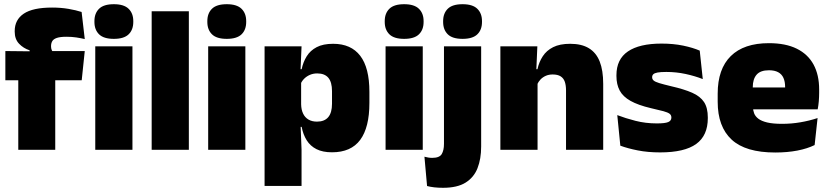

<svg xmlns="http://www.w3.org/2000/svg" viewBox="-20 -713 3948 914"><path d="M228 -677Q269.5 -677 306 -670.8Q342.5 -664.5 368.5 -656L383.5 -527Q364.5 -531.5 343 -534.8Q321.5 -538 296.5 -538Q266.5 -538 250.5 -532.5Q234.5 -527 228.8 -517Q223 -507 223 -493.5V-492.5Q223 -482.5 226.2 -475Q229.5 -467.5 234.5 -460.5L121 -456.5V-473.5Q91.5 -483 70.8 -504.8Q50 -526.5 50 -562.5V-565Q50 -619 93.2 -648Q136.5 -677 228 -677ZM243 0H67V-420.5H243ZM369 -331H5.5V-470L145 -468.5L211 -470H383.5ZM610.5 0H433.5V-492.5H610.5ZM522 -528Q473.5 -528 451.5 -549.8Q429.5 -571.5 429.5 -608.5V-612.5Q429.5 -649.5 451.5 -671.2Q473.5 -693 522 -693Q570 -693 592.2 -671.2Q614.5 -649.5 614.5 -612.5V-608.5Q614.5 -571 592.2 -549.5Q570 -528 522 -528Z M879 0H702V-659.5H879Z M1148 0H971V-492.5H1148ZM1059.5 -528Q1011 -528 989 -549.8Q967 -571.5 967 -608.5V-612.5Q967 -649.5 989 -671.2Q1011 -693 1059.5 -693Q1107.5 -693 1129.8 -671.2Q1152 -649.5 1152 -612.5V-608.5Q1152 -571 1129.8 -549.5Q1107.5 -528 1059.5 -528Z M1560.5 12Q1516 12 1486.5 -3Q1457 -18 1440 -45.2Q1423 -72.5 1416 -109H1373.5L1413.5 -216.5Q1414 -191 1422.8 -172.5Q1431.5 -154 1448.2 -144Q1465 -134 1489 -134Q1524.5 -134 1542.5 -155.2Q1560.5 -176.5 1560.5 -219V-279Q1560.5 -322 1543 -342.8Q1525.5 -363.5 1490 -363.5Q1471 -363.5 1455 -356.5Q1439 -349.5 1427.5 -337.8Q1416 -326 1410.5 -311.5L1370 -383.5H1416Q1423 -417.5 1440 -445Q1457 -472.5 1487.5 -488.5Q1518 -504.5 1566 -504.5Q1651 -504.5 1694.8 -447.5Q1738.5 -390.5 1738.5 -275.5V-223Q1738.5 -106.5 1694.8 -47.2Q1651 12 1560.5 12ZM1415.5 172H1239.5V-492.5H1415.5L1409.5 -352L1413.5 -340V-158L1410.5 -128.5L1415.5 0Z M1992.5 0H1815.5V-492.5H1992.5ZM1904 -528Q1855.5 -528 1833.5 -549.8Q1811.5 -571.5 1811.5 -608.5V-612.5Q1811.5 -649.5 1833.5 -671.2Q1855.5 -693 1904 -693Q1952 -693 1974.2 -671.2Q1996.5 -649.5 1996.5 -612.5V-608.5Q1996.5 -571 1974.2 -549.5Q1952 -528 1904 -528Z M2270.5 -81H2093.5V-492.5H2270.5ZM2182 -528Q2133.5 -528 2111.5 -549.8Q2089.5 -571.5 2089.5 -608.5V-612.5Q2089.5 -649.5 2111.5 -671.2Q2133.5 -693 2182 -693Q2230 -693 2252.2 -671.2Q2274.5 -649.5 2274.5 -612.5V-608.5Q2274.5 -571 2252.2 -549.5Q2230 -528 2182 -528ZM2089 181Q2066.5 181 2047 178.8Q2027.5 176.5 2013 172.5L2000.5 33Q2009.5 35.5 2018.8 37Q2028 38.5 2037.5 38.5Q2072 38.5 2082.8 20.5Q2093.5 2.5 2093.5 -28V-103H2270.5V-15.5Q2270.5 43.5 2253.2 87.5Q2236 131.5 2196.5 156.2Q2157 181 2089 181Z M2851.5 0H2674.5V-283Q2674.5 -306.5 2668.8 -323.5Q2663 -340.5 2649 -349.5Q2635 -358.5 2611 -358.5Q2592.5 -358.5 2578 -352Q2563.5 -345.5 2553.2 -334.8Q2543 -324 2537 -310.5L2510 -383.5H2538.5Q2546 -418 2563.8 -445.2Q2581.5 -472.5 2613.2 -488.5Q2645 -504.5 2694.5 -504.5Q2748.5 -504.5 2783.2 -483.5Q2818 -462.5 2834.8 -420.2Q2851.5 -378 2851.5 -313.5ZM2539 0H2362V-492.5H2538L2532.5 -366L2539 -348Z M3122.5 12.5Q3064 12.5 3016 3Q2968 -6.5 2933 -19.5L2918.5 -165Q2957.5 -150 3005.2 -137.8Q3053 -125.5 3107 -125.5Q3146.5 -125.5 3161.2 -132Q3176 -138.5 3176 -153V-154Q3176 -165 3167.5 -171.5Q3159 -178 3137.8 -183.8Q3116.5 -189.5 3079 -198Q3017.5 -212.5 2981.5 -232.8Q2945.5 -253 2930 -282Q2914.5 -311 2914.5 -351V-355Q2914.5 -431 2969.2 -468.2Q3024 -505.5 3129 -505.5Q3185.5 -505.5 3232.2 -495.8Q3279 -486 3311 -472L3325.5 -336.5Q3289 -351 3244 -360.8Q3199 -370.5 3152 -370.5Q3125 -370.5 3110.2 -367.8Q3095.5 -365 3090 -359.5Q3084.5 -354 3084.5 -346V-345Q3084.5 -336 3091.5 -329.8Q3098.5 -323.5 3118 -317.5Q3137.5 -311.5 3175 -302.5Q3236.5 -288.5 3275 -271.5Q3313.5 -254.5 3331.5 -227.2Q3349.5 -200 3349.5 -153.5V-150.5Q3349.5 -67.5 3294 -27.5Q3238.5 12.5 3122.5 12.5Z M3670.5 13Q3529 13 3462.8 -48.5Q3396.5 -110 3396.5 -228.5V-267Q3396.5 -384.5 3458.8 -446Q3521 -507.5 3640.5 -507.5Q3720 -507.5 3773 -481.2Q3826 -455 3852.8 -405.8Q3879.5 -356.5 3879.5 -287V-271.5Q3879.5 -251.5 3877.8 -230.8Q3876 -210 3872.5 -192.5H3714Q3716 -223 3716.8 -250Q3717.5 -277 3717.5 -298.5Q3717.5 -324.5 3709.5 -342.2Q3701.5 -360 3684.5 -369.2Q3667.5 -378.5 3640.5 -378.5Q3600 -378.5 3581.8 -357.5Q3563.5 -336.5 3563.5 -298V-253.5L3564.5 -234.5V-203.5Q3564.5 -188 3570 -173.5Q3575.5 -159 3590.2 -147.8Q3605 -136.5 3632.2 -130Q3659.5 -123.5 3703 -123.5Q3747.5 -123.5 3790 -130.8Q3832.5 -138 3872 -151L3858 -22.5Q3823.5 -5.5 3775.8 3.8Q3728 13 3670.5 13ZM3837 -192.5H3490V-296.5H3837Z"/></svg>

Font: Anek Malayalam Medium ExtraBold
Style: Regular
Weight: 800
Version: Version 1.003